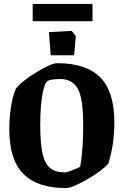

<svg xmlns="http://www.w3.org/2000/svg" viewBox="-20 -938 624 969"><path d="M145 -831.1V-918H446.8V-831.1ZM235.8 -659.2 227.1 -775.9 341.8 -782.2 362.8 -755.9 354 -659.2ZM314 11.2Q169.4 11.2 98.1 -60.3Q26.9 -131.8 26.9 -285.2Q26.9 -405.8 59.1 -488.8Q88.9 -527.8 163.8 -573.5Q238.8 -619.1 269 -619.1Q414.6 -619.1 485.8 -547.6Q557.1 -476.1 557.1 -320.8Q557.1 -209 526.9 -112.8Q496.1 -76.7 419.7 -32.7Q343.3 11.2 314 11.2ZM307.1 -67.9Q317.4 -67.9 348.9 -80.3Q380.4 -92.8 384.8 -97.2Q399.9 -182.1 399.9 -303.2Q399.9 -351.1 397.2 -385.3Q394.5 -419.4 387.2 -450.2Q379.9 -481 366.9 -499.5Q354 -518.1 333.5 -528.6Q313 -539.1 284.2 -539.1Q240.2 -539.1 221.2 -529.8Q204.6 -520.5 193.8 -459.5Q183.1 -398.4 183.1 -306.2Q183.1 -213.9 194.6 -163.1Q206.1 -112.3 232.7 -90.1Q259.3 -67.9 307.1 -67.9Z"/></svg>

Font: Grenze
Style: Bold
Weight: 700
Designer: Renata Polastri
Foundry: Omnibus-Type
Version: Version 1.002;PS 001.002;hotconv 1.0.88;makeotf.lib2.5.64775